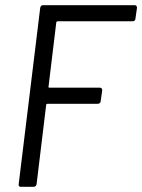

<svg xmlns="http://www.w3.org/2000/svg" viewBox="-20 -720 548 740"><path d="M502 -648 508 -690C508 -696 505 -700 499 -700H146C140 -700 136 -696 135 -690L52 -10C51 -4 54 0 60 0H110C115 0 120 -4 121 -10L158 -316C158 -318 161 -320 162 -320H357C363 -320 368 -324 368 -330L374 -372C374 -378 371 -382 365 -382H170C168 -382 166 -384 167 -386L197 -634C197 -636 200 -638 202 -638H492C497 -638 502 -642 502 -648Z"/></svg>

Font: Barlow Semi Condensed
Style: Italic
Weight: 400
Width: 4
Italic angle: -7°
Designer: Jeremy Tribby
Foundry: Tribby Type
Version: Version 1.422;hotconv 1.0.109;makeotfexe 2.5.65596